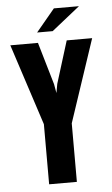

<svg xmlns="http://www.w3.org/2000/svg" viewBox="-53 -764 466 800"><g transform="rotate(-5 180.5 -364.0)"><path d="M119.8 0V-251.4L9.1 -591H124.7L176.5 -413.9L183.2 -376.2L190 -413.9L245 -591H351.4L235.8 -244.9V0ZM125 -634.4 203.3 -728.5H308.2L190 -634.4Z"/></g></svg>

Font: Alumni Sans SC Thin
Style: Regular
Weight: 100
Designer: Robert E. Leuschke
Foundry: Robert E. Leuschke
Version: Version 1.018